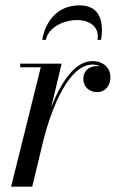

<svg xmlns="http://www.w3.org/2000/svg" viewBox="-20 -698 466 718"><path d="M344.5 -549H358C368 -610 358 -678 278 -678C188 -678 148 -610 138 -549H151.5C161.5 -598 221 -623 268 -623C315 -623 353 -598 344.5 -549ZM132.5 -446.5 21.5 0H100.5L144 -180.5C175 -297.5 237.5 -456.5 326 -456.5C337 -456.5 346.5 -454 354 -450.5C350.5 -451 347 -451 343.5 -451C311 -451 291.5 -430.5 291.5 -403.5C291.5 -374 313 -353.5 343 -353.5C374.5 -353.5 393 -378.5 393 -409.5C393 -443 367.5 -469.5 325.5 -469.5C259.5 -469.5 207.5 -389 171.5 -297L210.5 -460H55.5V-446.5Z"/></svg>

Font: Bodoni* 16pt
Style: Italic
Weight: 400
Italic angle: -13°
Version: Version 2.3